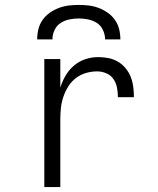

<svg xmlns="http://www.w3.org/2000/svg" viewBox="-20 -760 640 780"><path d="M160 0V-520H225V-404Q233 -430 246.5 -453Q260 -476 280.5 -493.5Q301 -511 326.5 -519.5Q352 -528 379 -528Q400 -528 420.5 -524Q441 -520 459 -509.5Q477 -499 490.5 -482.5Q504 -466 511.5 -446.5Q519 -427 521.5 -406Q524 -385 524 -365H459Q459 -384 455.5 -403Q452 -422 441.5 -438Q431 -454 412.5 -462Q394 -470 375 -470Q352 -470 329.5 -463.5Q307 -457 288.5 -443Q270 -429 257.5 -409Q245 -389 237.5 -367Q230 -345 227.5 -322Q225 -299 225 -276V0ZM131 -600Q131 -621 136 -641.5Q141 -662 153 -679Q165 -696 182 -708Q199 -720 218.5 -727.5Q238 -735 258.5 -737.5Q279 -740 300 -740Q321 -740 341.5 -737.5Q362 -735 381.5 -727.5Q401 -720 418 -708Q435 -696 447 -679Q459 -662 464 -641.5Q469 -621 469 -600H407Q407 -619 398.5 -637.5Q390 -656 374 -666.5Q358 -677 338.5 -681Q319 -685 300 -685Q281 -685 261.5 -681Q242 -677 226 -666.5Q210 -656 201.5 -637.5Q193 -619 193 -600Z"/></svg>

Font: Iosevka Light Extended
Style: Regular
Weight: 300
Width: 7
Monospace: yes
Designer: Belleve Invis
Foundry: Belleve Invis
Version: Version 32.5.0; ttfautohint (v1.8.4)